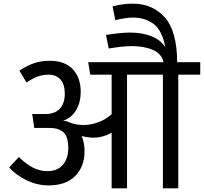

<svg xmlns="http://www.w3.org/2000/svg" viewBox="-20 -1029 1114 1049"><path d="M1074 -621H954V0H870V-621H674V0H590V-304Q542 -277 491 -277Q459 -277 426 -286Q442 -249 442 -204Q442 -119 391 -67.5Q340 -16 245 -16Q185 -16 127.5 -43Q70 -70 30 -114L83 -171Q123 -132 160.5 -113Q198 -94 239 -94Q293 -94 323 -128Q353 -162 353 -221Q353 -282 326.5 -306Q300 -330 252 -330H167L156 -406H228Q280 -406 307 -435.5Q334 -465 334 -517Q334 -568 310.5 -594.5Q287 -621 245 -621Q212 -621 183.5 -610Q155 -599 125 -578L86 -643Q126 -670 165.5 -683.5Q205 -697 252 -697Q334 -697 377.5 -651Q421 -605 421 -527Q421 -470 396 -427.5Q371 -385 324 -369Q340 -369 358 -361Q394 -346 435 -346Q477 -346 517 -361Q557 -376 590 -405V-621H473L462 -689H874Q863 -735 816 -756Q769 -777 700 -777Q652 -777 574 -764L559 -838Q641 -851 691 -851Q756 -851 806.5 -831.5Q857 -812 883 -771Q866 -863 819.5 -898Q773 -933 706 -933Q668 -933 610 -919L595 -994Q652 -1009 706 -1009Q813 -1009 880 -934.5Q947 -860 948 -689H1074Z"/></svg>

Font: Fira GO
Style: Regular
Weight: 400
Designer: Carrois Corporate
Foundry: Carrois Corporate GbR
Version: Version 0.300